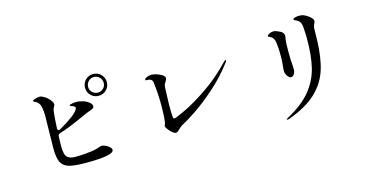

<svg xmlns="http://www.w3.org/2000/svg" viewBox="-80 -1171 3159 1618"><g transform="rotate(-15 1500.0 -361.5)"><path d="M874 -652Q874 -612 846 -584.5Q818 -557 779 -557Q739 -557 711.5 -584.5Q684 -612 684 -652Q684 -692 711.5 -719.5Q739 -747 779 -747Q819 -747 846.5 -719Q874 -691 874 -652ZM847 -652Q847 -681 827 -701Q807 -721 779 -721Q751 -721 731 -701Q711 -681 711 -652Q711 -624 731 -604.5Q751 -585 779 -585Q807 -585 827 -604.5Q847 -624 847 -652ZM773 -87Q773 -39 529 -39Q428 -39 380 -53.5Q332 -68 313 -107.5Q294 -147 294 -230Q294 -256 296 -338L297 -419Q299 -456 299 -512Q299 -557 290.5 -592.5Q282 -628 252 -644Q249 -645 243.5 -648Q238 -651 235 -653.5Q232 -656 232 -659Q232 -665 255 -672Q278 -679 296 -679Q311 -679 338.5 -661.5Q366 -644 387 -614Q398 -598 398 -587Q398 -579 391 -567Q380 -549 378 -532Q372 -490 367 -385V-383Q367 -375 370.5 -370Q374 -365 380 -365Q384 -365 392 -369Q532 -448 561 -497Q565 -504 565 -510Q565 -522 543 -530Q539 -531 533.5 -532.5Q528 -534 525 -537Q522 -539 522 -542Q522 -547 529 -549Q556 -556 581 -556Q610 -556 645 -545Q671 -536 691 -519.5Q711 -503 711 -485Q711 -473 701 -467Q691 -461 674 -455Q657 -449 649 -446L608 -428Q464 -362 382 -337Q366 -333 364 -314Q362 -256 362 -233Q362 -189 368.5 -163.5Q375 -138 395.5 -124.5Q416 -111 457 -111Q501 -111 555 -116Q609 -121 636 -128L659 -135Q669 -139 678 -141.5Q687 -144 695 -144Q707 -144 726 -135Q745 -126 759 -113Q773 -100 773 -87Z M1249 -166Q1249 -171 1253.5 -179.5Q1258 -188 1259 -197Q1267 -251 1267 -344Q1267 -448 1254 -547Q1250 -580 1207 -580Q1201 -580 1196 -580.5Q1191 -581 1191 -584Q1191 -597 1212 -605.5Q1233 -614 1251 -614Q1270 -614 1297 -605.5Q1324 -597 1344 -583.5Q1364 -570 1364 -555Q1364 -544 1353 -527Q1345 -516 1341 -506Q1337 -496 1336 -479L1334 -422L1331 -325Q1331 -258 1333 -234Q1334 -221 1336 -214.5Q1338 -208 1345 -208Q1359 -208 1446.5 -249.5Q1534 -291 1649 -369.5Q1764 -448 1871 -560Q1882 -572 1888 -572Q1891 -572 1891 -567Q1891 -563 1887.5 -557Q1884 -551 1880 -547Q1800 -441 1700 -353.5Q1600 -266 1518 -211.5Q1436 -157 1390 -134Q1381 -129 1363 -111Q1351 -99 1343.5 -93.5Q1336 -88 1326 -88Q1313 -88 1295 -103.5Q1277 -119 1263 -138.5Q1249 -158 1249 -166Z M2258 45Q2258 41 2275 32Q2409 -41 2479 -128.5Q2549 -216 2573.5 -319.5Q2598 -423 2598 -569Q2598 -605 2594 -663Q2592 -710 2569 -728Q2557 -737 2547.5 -741Q2538 -745 2534 -747Q2530 -749 2530 -754Q2530 -762 2546.5 -767Q2563 -772 2583 -772Q2595 -772 2609 -770Q2638 -762 2667.5 -738.5Q2697 -715 2697 -698Q2697 -689 2690 -675Q2686 -666 2682.5 -655.5Q2679 -645 2679 -635Q2679 -594 2677 -536Q2673 -381 2638.5 -275Q2604 -169 2518.5 -89.5Q2433 -10 2278 46Q2268 49 2263 49Q2258 49 2258 45ZM2339 -361Q2339 -367 2343 -406Q2347 -445 2347 -477Q2347 -571 2338 -614Q2329 -650 2303 -661Q2295 -664 2290 -667.5Q2285 -671 2285 -675Q2285 -682 2302.5 -691.5Q2320 -701 2340 -701Q2353 -701 2362 -697Q2399 -684 2413 -670.5Q2427 -657 2427 -639Q2427 -632 2425 -622.5Q2423 -613 2422 -608Q2418 -580 2418 -513L2419 -434Q2419 -430 2422 -388Q2424 -358 2424 -347Q2424 -325 2413 -307Q2402 -289 2384 -289Q2370 -289 2354.5 -310.5Q2339 -332 2339 -361Z"/></g></svg>

Font: Shippori Mincho B1 Medium
Style: Regular
Weight: 500
Designer: FONTDASU
Foundry: FONTDASU / Google Inc. / but / Adobe
Version: Version 3.110; ttfautohint (v1.8.3)